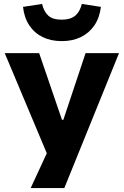

<svg xmlns="http://www.w3.org/2000/svg" viewBox="-20 -776 631 976"><path d="M136 180 241 -47V58L4 -506H179L295 -167H302L415 -506H585L307 180ZM294 -567Q239 -567 197 -587.5Q155 -608 129 -647Q103 -686 97 -741L194 -756Q203 -717 225.5 -696.5Q248 -676 294 -676Q338 -676 362 -696Q386 -716 396 -756L493 -741Q486 -685 459.5 -646.5Q433 -608 391 -587.5Q349 -567 294 -567Z"/></svg>

Font: Nunito Sans 6pt ExtraBold
Style: Regular
Weight: 800
Version: Version 3.101;gftools[0.9.27]